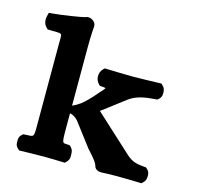

<svg xmlns="http://www.w3.org/2000/svg" viewBox="-102 -806 945 917"><g transform="rotate(15 370.0 -348.0)"><path d="M77.8 -78.1 68.5 -77.5 61.9 -71.4C49.2 -59.8 50.2 -47.6 50.1 -39.1C50 -30.3 48.7 -17.4 61.9 -5.3L69.5 2.2L80.2 2C122.4 1 150.1 0 194.6 0C229.5 0 241.5 1 285 2L295.7 2.2L303.3 -5.3C317.4 -19.4 315.5 -35 315 -45.5C314.6 -54 315 -65.9 303.3 -77.7L296.9 -84L288 -84.9C261.3 -87.5 258.6 -75.5 258.6 -157V-232.1C262.3 -231.5 265.4 -230.8 268.6 -229.7C281.2 -224.4 293.3 -216.3 303.4 -202.3L387 -92.1C427.9 -48.1 436.8 -33.1 440 -22.3L440.3 -21.2L440.7 -20.1C440.7 -20.1 444.5 2 475.1 2H475.8L476.5 2C505.1 0.9 507.9 0 548.2 0C591 0 630.3 1 663.8 2L674.6 2.3L682.3 -5.3C692.4 -14.5 693.8 -24.4 694.5 -32.1C695.6 -42.9 696.2 -58.1 682.3 -70.7L676 -76.4L667.2 -77.2C630.2 -80.7 608.2 -83.6 577.3 -111.4L395.2 -278.5C394.8 -278.9 394.5 -279.1 393.8 -280L506.1 -365.3C540.4 -391.4 583 -399.3 635.8 -402.8L644.8 -403.5L651.3 -409.3C665.2 -421.9 664.6 -437.1 663.5 -447.9C662.8 -455.6 661.4 -465.5 651.3 -474.7L643.7 -482.3L633 -482C581.2 -481 552 -479 503.6 -479C452.7 -479 426 -481 374.2 -482L363.5 -482.3L355.9 -474.7C336.9 -455.6 336.9 -421.4 355.9 -402.3L362.6 -395.7L372 -395.1C381.2 -394.5 387.1 -393.5 391.3 -392.3C389.7 -388.7 384.7 -382 381.3 -378.5C374.3 -371.5 367.2 -363 360.5 -355.2C339 -330.1 314.8 -304.9 295.9 -291.2C283.6 -282.2 272.2 -275.7 258.6 -269.8V-558C258.6 -622.5 262.5 -660.5 262.5 -660.5L262.6 -661.8V-663C262.6 -686.3 239.8 -698 224.6 -698H219.8L215.3 -696.2C198.2 -689.4 92 -673.7 54.7 -670.9L36.7 -669.6L32.3 -652.1C28.6 -637 28.4 -614.8 44.9 -598.3L51.8 -591.4L61.6 -591C130.6 -588.2 121.6 -601.5 121.6 -534V-143.9C121.6 -71.8 122.7 -81 77.8 -78.1Z"/></g></svg>

Font: Linux Libertine Mono O 
Style: Mono Bold
Weight: 400
Designer: Philipp H. Poll
Foundry: Philipp H. Poll
Version: Version 5.1.7